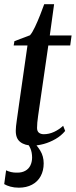

<svg xmlns="http://www.w3.org/2000/svg" viewBox="-25 -681 360 912"><path d="M162.5 -175.5Q158.5 -149 156 -130.5Q153.5 -112 152.2 -98.8Q151 -85.5 151 -73.5Q151 -57.5 160 -50.5Q169 -43.5 183 -43.5Q208 -43.5 231.8 -54.5Q255.5 -65.5 275 -83.5L284.5 -59Q265.5 -36 238.5 -20.5Q211.5 -5 183 2.8Q154.5 10.5 130.5 10.5Q93 10.5 71 -6.8Q49 -24 50 -62Q50 -69.5 51.2 -81.8Q52.5 -94 54.8 -110Q57 -126 59.8 -145.2Q62.5 -164.5 65.5 -186L105.5 -465H40L43.5 -485.5L117.5 -513.5Q128.5 -526 141.2 -553Q154 -580 165.8 -610Q177.5 -640 185 -661H232L211.5 -512.5H315L308.5 -465H204.5ZM64.5 210.5Q42.5 210.5 24.5 205.5Q6.5 200.5 -5 193.5L4 128Q14 133 27.2 136.2Q40.5 139.5 57.5 139Q79.5 139 95.2 130.2Q111 121.5 119 105.5Q127 89.5 127.5 68.5Q127.5 42 119 23.2Q110.5 4.5 96.5 -12L119 -14L128 -12Q150 8 166.2 34.5Q182.5 61 182.5 95Q182.5 129.5 168.2 155.8Q154 182 127.2 196.2Q100.5 210.5 64.5 210.5Z"/></svg>

Font: Merriweather 120pt
Style: Italic
Weight: 400
Italic angle: -7.8°
Version: Version 2.101